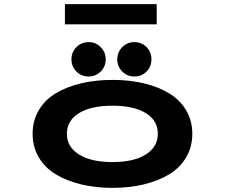

<svg xmlns="http://www.w3.org/2000/svg" viewBox="-20 -899 1090 930"><path d="M294.5 -879H739V-781H294.5ZM409 -528.5Q374 -528.5 350 -552.5Q326 -576.5 326 -611.5Q326 -646.5 350.2 -670.8Q374.5 -695 409 -695Q443.5 -695 467.8 -670.8Q492 -646.5 492 -611.5Q492 -576.5 467.8 -552.5Q443.5 -528.5 409 -528.5ZM631 -528.5Q596.5 -528.5 572.2 -552.5Q548 -576.5 548 -611.5Q548 -646.5 572.2 -670.8Q596.5 -695 631 -695Q666 -695 689.8 -671Q713.5 -647 713.5 -611.5Q713.5 -576.5 689.8 -552.5Q666 -528.5 631 -528.5ZM525 11Q443 11 373.2 -5.8Q303.5 -22.5 250.8 -54.2Q198 -86 168 -136.5Q138 -187 138 -251Q138 -315 168 -365.5Q198 -416 250.8 -447.5Q303.5 -479 373.2 -495.5Q443 -512 525 -512Q606.5 -512 676.2 -495.5Q746 -479 798.8 -447.2Q851.5 -415.5 881.5 -365Q911.5 -314.5 911.5 -251Q911.5 -187 881.5 -136.5Q851.5 -86 798.8 -54.2Q746 -22.5 676.2 -5.8Q606.5 11 525 11ZM525 -114Q628.5 -114 686.5 -151Q744.5 -188 744.5 -251Q744.5 -315 686.5 -351Q628.5 -387 525 -387Q421 -387 362.5 -351Q304 -315 304 -251Q304 -187.5 362.5 -150.8Q421 -114 525 -114Z"/></svg>

Font: League Mono Extended SemiBold
Style: Regular
Weight: 600
Width: 9
Designer: Tyler Finck
Foundry: The League of Moveable Type / Tyler Finck
Version: Version 2.210